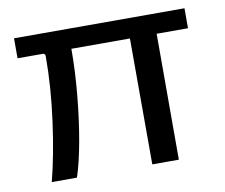

<svg xmlns="http://www.w3.org/2000/svg" viewBox="-63 -594 786 670"><g transform="rotate(-10 330.0 -258.5)"><path d="M519.1 -446.2V0H425L424.4 -446.2H217Q217 -367.4 208.9 -282Q200.8 -196.6 187.5 -122.2Q174.1 -47.8 158 0H68.8Q92 -89.2 108.2 -208.4Q124.4 -327.6 124.4 -436.2Q124.4 -440.8 122.1 -443.5Q119.9 -446.2 116 -446.2H26.2V-517H630.2V-446.2Z"/></g></svg>

Font: Public Sans VF
Style: Regular
Weight: 400
Designer: Pablo Impallari, Rodrigo Fuenzalida (Modified by Dan O. Williams and USWDS)
Version: Version 1.003